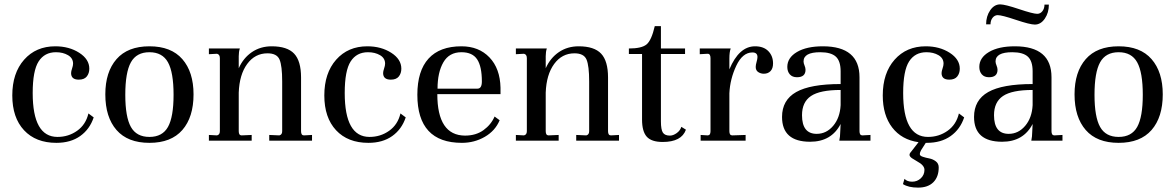

<svg xmlns="http://www.w3.org/2000/svg" viewBox="-20 -641 5354 875"><path d="M232 -430Q295 -430 341 -400.5Q387 -371 387 -328Q387 -307 375.5 -292.5Q364 -278 339 -278Q304 -278 304 -308Q304 -316 308.5 -329Q313 -342 313 -351Q313 -376 290 -389.5Q267 -403 235 -403Q183 -403 156 -361Q129 -319 129 -217Q129 -17 242 -17Q292 -17 331.5 -45Q371 -73 383 -124L407 -106Q389 -52 345.5 -21Q302 10 237 10Q143 10 89.5 -47.5Q36 -105 36 -206Q36 -308 90 -369Q144 -430 232 -430Z M460 -211Q460 -313 511 -371.5Q562 -430 661 -430Q760 -430 811 -371.5Q862 -313 862 -211Q862 -107 811 -48.5Q760 10 661 10Q562 10 511 -48.5Q460 -107 460 -211ZM551 -209Q551 -108 576.5 -62.5Q602 -17 661 -17Q720 -17 745.5 -62.5Q771 -108 771 -209Q771 -311 745.5 -357Q720 -403 661 -403Q602 -403 576.5 -357Q551 -311 551 -209Z M1365 -24 1402 -26V0H1207V-26L1253 -24Q1266 -27 1266 -43V-270Q1266 -341 1254 -369.5Q1242 -398 1199 -398Q1142 -398 1106.5 -349.5Q1071 -301 1068 -219V-43Q1068 -24 1081 -24L1127 -26V0H932V-26L969 -24Q982 -27 982 -43V-376Q982 -393 969 -396L932 -394V-420H1073Q1068 -405 1068 -385V-330Q1089 -377 1128 -403.5Q1167 -430 1218 -430Q1289 -430 1320.5 -396.5Q1352 -363 1352 -288V-43Q1352 -24 1365 -24Z M1654 -430Q1717 -430 1763 -400.5Q1809 -371 1809 -328Q1809 -307 1797.5 -292.5Q1786 -278 1761 -278Q1726 -278 1726 -308Q1726 -316 1730.5 -329Q1735 -342 1735 -351Q1735 -376 1712 -389.5Q1689 -403 1657 -403Q1605 -403 1578 -361Q1551 -319 1551 -217Q1551 -17 1664 -17Q1714 -17 1753.5 -45Q1793 -73 1805 -124L1829 -106Q1811 -52 1767.5 -21Q1724 10 1659 10Q1565 10 1511.5 -47.5Q1458 -105 1458 -206Q1458 -308 1512 -369Q1566 -430 1654 -430Z M2083 -430Q2162 -430 2210.5 -379.5Q2259 -329 2261 -241V-212H1973Q1973 -24 2099 -23Q2149 -23 2183.5 -48Q2218 -73 2234 -110L2257 -93Q2237 -45 2189.5 -17.5Q2142 10 2085 10Q1882 10 1882 -209Q1882 -318 1933 -374Q1984 -430 2083 -430ZM2083 -403Q2027 -403 2000.5 -357Q1974 -311 1974 -237H2156Q2176 -237 2176 -270Q2176 -338 2154.5 -370.5Q2133 -403 2083 -403Z M2764 -24 2801 -26V0H2606V-26L2652 -24Q2665 -27 2665 -43V-270Q2665 -341 2653 -369.5Q2641 -398 2598 -398Q2541 -398 2505.5 -349.5Q2470 -301 2467 -219V-43Q2467 -24 2480 -24L2526 -26V0H2331V-26L2368 -24Q2381 -27 2381 -43V-376Q2381 -393 2368 -396L2331 -394V-420H2472Q2467 -405 2467 -385V-330Q2488 -377 2527 -403.5Q2566 -430 2617 -430Q2688 -430 2719.5 -396.5Q2751 -363 2751 -288V-43Q2751 -24 2764 -24Z M2992 -522V-420H3102V-395H2992V-88Q2992 -50 3001 -36.5Q3010 -23 3033 -23Q3048 -23 3064 -34.5Q3080 -46 3085 -63L3106 -50Q3086 6 3000 6Q2949 6 2927.5 -18Q2906 -42 2906 -96V-395H2846V-420Q2904 -420 2926.5 -438.5Q2949 -457 2964 -522Z M3421 -430Q3460 -430 3481.5 -408Q3503 -386 3503 -352Q3503 -329 3491.5 -317Q3480 -305 3461 -305Q3447 -305 3435.5 -312.5Q3424 -320 3424 -336Q3424 -345 3428 -359Q3432 -373 3432 -381Q3432 -402 3409 -402Q3364 -402 3335.5 -341.5Q3307 -281 3304 -216V-43Q3304 -24 3317 -24L3378 -26V0H3173V-26L3205 -24Q3218 -24 3218 -43V-376Q3218 -396 3205 -396L3169 -394V-420H3310Q3304 -404 3304 -374V-325Q3348 -430 3421 -430Z M3910 -24 3947 -26V0H3805Q3809 -20 3809 -37L3811 -76Q3769 5 3672 5Q3544 5 3544 -108Q3544 -185 3608.5 -221.5Q3673 -258 3811 -258V-316Q3811 -363 3789 -383Q3767 -403 3718 -403Q3642 -403 3642 -361Q3642 -353 3646.5 -342.5Q3651 -332 3651 -323Q3651 -289 3612 -289Q3591 -289 3579.5 -302Q3568 -315 3568 -336Q3568 -378 3612 -404Q3656 -430 3730 -430Q3897 -430 3897 -289V-43Q3897 -24 3910 -24ZM3702 -31Q3746 -31 3777 -67.5Q3808 -104 3811 -162V-231Q3717 -231 3676 -203.5Q3635 -176 3635 -116Q3635 -31 3702 -31Z M4199 10 4178 43Q4172 53 4172 62Q4172 69 4185.5 73.5Q4199 78 4215 81Q4231 84 4244.5 94Q4258 104 4258 122Q4258 165 4233.5 189.5Q4209 214 4164 214Q4120 214 4095 198L4102 174Q4114 187 4137 187Q4160 187 4176.5 171.5Q4193 156 4193 133Q4193 112 4159 94L4136 80Q4125 72 4125 65Q4125 58 4131 52L4166 7Q4089 -4 4046 -60Q4003 -116 4003 -206Q4003 -308 4057 -369Q4111 -430 4199 -430Q4262 -430 4308 -400.5Q4354 -371 4354 -328Q4354 -307 4342.5 -292.5Q4331 -278 4306 -278Q4271 -278 4271 -308Q4271 -316 4275.5 -329Q4280 -342 4280 -351Q4280 -376 4257 -389.5Q4234 -403 4202 -403Q4150 -403 4123 -361Q4096 -319 4096 -217Q4096 -17 4209 -17Q4259 -17 4298.5 -45Q4338 -73 4350 -124L4374 -106Q4356 -52 4312.5 -21Q4269 10 4204 10Z M4527 -572Q4513 -572 4503.5 -560Q4494 -548 4494 -530H4474Q4474 -567 4492.5 -594Q4511 -621 4538 -621Q4560 -621 4624 -599.5Q4688 -578 4707 -578Q4721 -578 4730.5 -590Q4740 -602 4740 -620H4760Q4760 -583 4741.5 -556Q4723 -529 4696 -529Q4674 -529 4610 -550.5Q4546 -572 4527 -572ZM4785 -24 4822 -26V0H4680Q4684 -20 4684 -37L4686 -76Q4644 5 4547 5Q4419 5 4419 -108Q4419 -185 4483.5 -221.5Q4548 -258 4686 -258V-316Q4686 -363 4664 -383Q4642 -403 4593 -403Q4517 -403 4517 -361Q4517 -353 4521.5 -342.5Q4526 -332 4526 -323Q4526 -289 4487 -289Q4466 -289 4454.5 -302Q4443 -315 4443 -336Q4443 -378 4487 -404Q4531 -430 4605 -430Q4772 -430 4772 -289V-43Q4772 -24 4785 -24ZM4577 -31Q4621 -31 4652 -67.5Q4683 -104 4686 -162V-231Q4592 -231 4551 -203.5Q4510 -176 4510 -116Q4510 -31 4577 -31Z M4877 -211Q4877 -313 4928 -371.5Q4979 -430 5078 -430Q5177 -430 5228 -371.5Q5279 -313 5279 -211Q5279 -107 5228 -48.5Q5177 10 5078 10Q4979 10 4928 -48.5Q4877 -107 4877 -211ZM4968 -209Q4968 -108 4993.5 -62.5Q5019 -17 5078 -17Q5137 -17 5162.5 -62.5Q5188 -108 5188 -209Q5188 -311 5162.5 -357Q5137 -403 5078 -403Q5019 -403 4993.5 -357Q4968 -311 4968 -209Z"/></svg>

Font: Unna
Style: Regular
Weight: 400
Designer: Jorge de Buen U.
Foundry: Omnibus-Type
Version: Version 2.006;PS 002.006;hotconv 1.0.70;makeotf.lib2.5.58329